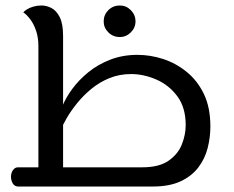

<svg xmlns="http://www.w3.org/2000/svg" viewBox="-20 -680 852 700"><path d="M46 0Q38 0 32 -5Q26 -10 23 -18.5Q20 -27 20 -35Q20 -44 23 -52Q26 -60 32 -65Q38 -70 46 -70H499Q560 -70 594.5 -94Q629 -118 643 -153.5Q657 -189 657 -224Q657 -288 626.5 -329Q596 -370 550 -390Q504 -410 458 -410Q415 -410 378.5 -395Q342 -380 312.5 -355.5Q283 -331 260.5 -303Q238 -275 223 -249Q208 -223 201 -205L208 -294Q220 -324 244 -356.5Q268 -389 302.5 -417Q337 -445 382 -462.5Q427 -480 481 -480Q528 -480 574.5 -465Q621 -450 660.5 -418Q700 -386 723.5 -337Q747 -288 747 -219Q747 -179 737 -140Q727 -101 703 -69.5Q679 -38 638.5 -19Q598 0 537 0ZM120 -31V-512Q120 -543 111.5 -568Q103 -593 90 -610Q77 -627 65 -635Q69 -640 78.5 -646Q88 -652 102 -656Q116 -660 131 -660Q150 -660 168 -650.5Q186 -641 198 -617Q210 -593 210 -549V-31ZM417 -545Q392 -545 375 -562Q358 -579 358 -602Q358 -626 375 -643Q392 -660 417 -660Q440 -660 457 -643Q474 -626 474 -602Q474 -579 457 -562Q440 -545 417 -545Z"/></svg>

Font: El Messiri
Style: Regular
Weight: 400
Designer: Mohamed Gaber
Foundry: Kief Type Foundry
Version: Version 2.020